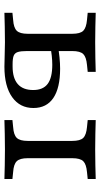

<svg xmlns="http://www.w3.org/2000/svg" viewBox="188 -642 454 870"><g transform="rotate(90 415.0 -207.0)"><path d="M618.5 -206.5V-307.3Q618.5 -343.5 604.8 -357.3Q591.1 -371 555.6 -374.2L524.2 -377.4V-413.7Q555.6 -412.9 586.3 -412.1Q616.9 -411.3 657.3 -411.3Q698.4 -411.3 729 -412.1Q759.7 -412.9 791.1 -413.7V-377.4L759.7 -374.2Q724.2 -371 710.5 -357.3Q696.8 -343.5 696.8 -307.3V-206.5ZM657.3 -2.4Q616.9 -2.4 586.3 -1.6Q555.6 -0.8 524.2 0V-36.3L555.6 -39.5Q591.1 -41.9 604.8 -56Q618.5 -70.2 618.5 -105.6V-206.5H696.8V-105.6Q696.8 -70.2 710.5 -56Q724.2 -41.9 759.7 -39.5L791.1 -36.3V0Q759.7 -0.8 729 -1.6Q698.4 -2.4 657.3 -2.4ZM133.1 -206.5V-307.3Q133.1 -343.5 119.4 -357.3Q105.6 -371 70.2 -374.2L37.9 -377.4V-413.7Q70.2 -412.9 100.8 -412.1Q131.5 -411.3 171.8 -411.3Q212.9 -411.3 243.5 -412.1Q274.2 -412.9 305.6 -413.7V-377.4L274.2 -374.2Q238.7 -371 225 -357.3Q211.3 -343.5 211.3 -307.3V-206.5ZM171.8 -2.4Q131.5 -2.4 100.8 -1.6Q70.2 -0.8 37.9 0V-36.3L70.2 -39.5Q105.6 -41.9 119.4 -56Q133.1 -70.2 133.1 -105.6V-206.5H211.3V-102.4Q211.3 -75 215.7 -60.9Q220.2 -46.8 232.7 -41.9Q245.2 -37.1 270.2 -37.1H281.5Q333.9 -37.1 360.9 -60.5Q387.9 -83.9 387.9 -130.6Q387.9 -175 360.1 -196Q332.3 -216.9 273.4 -216.9Q254 -216.9 231.9 -214.5Q209.7 -212.1 186.3 -207.3V-241.9Q212.1 -246.8 239.5 -249.6Q266.9 -252.4 291.1 -252.4Q378.2 -252.4 423.8 -221.8Q469.4 -191.1 469.4 -131.5Q469.4 -70.2 420.2 -35.1Q371 0 282.3 0Q256.5 0 229 -1.2Q201.6 -2.4 171.8 -2.4Z"/></g></svg>

Font: Playfair 9pt
Style: Regular
Weight: 400
Designer: Claus Eggers Sørensen
Foundry: Claus Eggers Sørensen
Version: Version 2.203